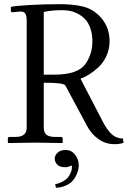

<svg xmlns="http://www.w3.org/2000/svg" viewBox="-20 -674 615 906"><path d="M289.6 33.7Q316.9 33.7 334.2 55.9Q351.6 78.1 351.6 106.4Q351.6 115.7 349.1 127.2Q346.7 138.7 339.6 153.6Q332.5 168.5 321.3 180.7Q310.1 192.9 289.8 201.9Q269.5 210.9 244.1 211.9L240.2 195.3Q261.7 190.9 277.6 181.6Q293.5 172.4 301 162.8Q308.6 153.3 313.2 141.8Q317.9 130.4 318.6 125Q319.3 119.6 319.3 116.2Q319.3 110.8 317.9 106.4Q300.3 115.2 288.6 115.2Q261.2 115.2 249.8 102.5Q238.3 89.8 238.3 73.7Q238.3 59.6 251.7 46.6Q265.1 33.7 289.6 33.7ZM416 -478Q416 -512.2 407 -538.8Q397.9 -565.4 383.5 -581.3Q369.1 -597.2 349.9 -607.7Q330.6 -618.2 312 -622.1Q293.5 -626 273.9 -626Q223.6 -626 186.5 -617.7V-321.8H237.3Q347.7 -321.8 383.8 -373Q416 -419.9 416 -478ZM497.1 -479.5Q497.1 -442.4 482.2 -409.9Q467.3 -377.4 444.3 -356.4Q421.4 -335.4 400.1 -322.3Q378.9 -309.1 359.9 -302.7L466.3 -97.7Q485.4 -61 507.1 -40.8Q528.8 -20.5 559.6 -20.5L563.5 -0.5Q547.4 6.3 520.5 6.3Q478.5 6.3 445.1 -17.3Q411.6 -41 391.1 -79.1L288.1 -271Q280.3 -283.7 186.5 -283.7V-72.3Q186.5 -48.8 199.2 -38.3Q211.9 -27.8 241.2 -27.8H267.6Q275.9 -27.8 275.9 -19.5V-1L273.9 1Q187 -1 147.9 -1L19 1L17.1 -1V-19.5Q17.1 -27.8 24.9 -27.8H51.3Q80.6 -27.8 93.3 -39.1Q106 -50.3 106 -72.3V-574.2Q106 -598.1 100.1 -608.9Q94.2 -619.6 76.2 -619.6Q71.3 -619.6 69.3 -619.1L39.1 -616.2Q31.2 -616.2 31.2 -623V-641.6Q48.8 -646 115 -650.1Q181.2 -654.3 262.7 -654.3Q321.8 -654.3 366.7 -644.3Q411.6 -634.3 444.3 -603.5Q497.1 -553.7 497.1 -479.5Z"/></svg>

Font: Libertinage
Style: f
Weight: 400
Designer: OSP
Foundry: OSP
Version: Version 1.0; 2008; OFL relea